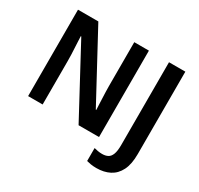

<svg xmlns="http://www.w3.org/2000/svg" viewBox="-186 -943 1424 1374"><g transform="rotate(30 526.0 -256.0)"><path d="M670 0H501L200 -560H196Q197 -538 198 -513.5Q199 -489 200.5 -463.5Q202 -438 203 -412Q204 -386 204 -360V0H84V-714H252L552 -158H556Q555 -178 554 -201.5Q553 -225 552 -250Q551 -275 550 -301Q549 -327 549 -351V-714H670ZM764 202Q737 202 716.5 198.5Q696 195 682 191V84Q697 88 713.5 91Q730 94 749 94Q776 94 795.5 84Q815 74 825.5 47Q836 20 836 -30V-714H971V-33Q971 51 945 102.5Q919 154 872.5 178Q826 202 764 202Z"/></g></svg>

Font: Noto Sans Display SemiBold
Style: Regular
Weight: 600
Designer: Monotype Design Team
Foundry: Monotype Imaging Inc.
Version: Version 2.003